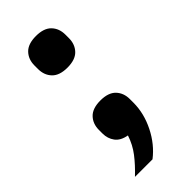

<svg xmlns="http://www.w3.org/2000/svg" viewBox="-221 -581 773 773"><g transform="rotate(-45 165.0 -194.5)"><path d="M165 -169Q210 -169 231.5 -146.5Q253 -124 253 -89V-69Q253 -8 223.5 51Q194 110 146 147H46Q81 114 106 81.5Q131 49 144 9Q109 3 93 -18.5Q77 -40 77 -69V-89Q77 -124 98.5 -146.5Q120 -169 165 -169ZM165 -356Q120 -356 98.5 -378.5Q77 -401 77 -436V-456Q77 -491 98.5 -513.5Q120 -536 165 -536Q210 -536 231.5 -513.5Q253 -491 253 -456V-436Q253 -401 231.5 -378.5Q210 -356 165 -356Z"/></g></svg>

Font: IBM Plex Sans Arabic
Style: Bold
Weight: 700
Designer: Mike Abbink, Paul van der Laan, Pieter van Rosmalen, Wael Morcos, Khajak Apelian
Foundry: Bold Monday
Version: Version 1.2